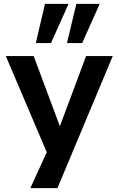

<svg xmlns="http://www.w3.org/2000/svg" viewBox="-20 -786 609 986"><path d="M136 180 241 -50V45L10 -498H153L290 -131H285L422 -498H559L275 180ZM324 -565 372 -766H492L402 -565ZM164 -565 211 -766H332L242 -565Z"/></svg>

Font: Nunito Sans 8pt
Style: Bold
Weight: 700
Version: Version 3.101;gftools[0.9.27]